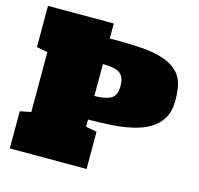

<svg xmlns="http://www.w3.org/2000/svg" viewBox="-115 -935 1095 1057"><g transform="rotate(15 432.5 -406.0)"><path d="M30.3 0V-211.9L92.8 -224.1V-565.4L30.3 -577.6V-812.5H405.3V-727.1H455.6Q524.4 -727.1 588.6 -722.4Q652.8 -717.8 705.3 -701.9Q757.8 -686 792.7 -652.8Q827.6 -619.6 837.4 -562.5Q842.8 -527.8 842.8 -490.7Q842.8 -428.7 818.1 -387.5Q793.5 -346.2 750.5 -321.5Q707.5 -296.9 651.6 -284.9Q595.7 -272.9 532.5 -269Q469.2 -265.1 405.3 -265.1V-224.1L467.8 -211.9V0ZM405.3 -399.4Q463.4 -399.4 496.8 -416Q530.3 -432.6 530.3 -491.2Q530.3 -529.8 514.9 -549.1Q499.5 -568.4 471.7 -574.7Q443.8 -581.1 405.3 -581.1Z"/></g></svg>

Font: Holtwood One SC
Style: Regular
Weight: 400
Designer: Vernon Adams
Foundry: Vernon Adams
Version: Version 1.100; ttfautohint (v1.8.4.7-5d5b)